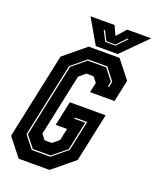

<svg xmlns="http://www.w3.org/2000/svg" viewBox="-158 -949 846 1040"><g transform="rotate(20 264.5 -429.0)"><path d="M78.5 0 -2.5 -103 102.5 -597 227.5 -700H405.5L486.5 -597L459.5 -471H318.5L331 -528L307 -558.5H265.5L228.5 -527L153 -171.5L176.5 -141.5H218L255 -172L270 -241H204.5L234.5 -382H441L381.5 -103L256.5 0ZM129 -68.5H236L322.5 -139.5L359.5 -313.5H289L287.5 -306.5H351L316 -141.5L235 -75.5H133L80.5 -141.5L170 -562.5L248.5 -627H355L405 -562.5L399 -533.5H406L412.5 -564.5L359 -634H247.5L163.5 -564.5L73 -139.5ZM262.5 -716 180.5 -858H319L344 -804L392 -858H530.5L388.5 -716ZM303 -755H362.5L417.5 -813H409.5L360 -760.5H307.5L280.5 -813H273Z"/></g></svg>

Font: Tourney Condensed ExtraBold
Style: Italic
Weight: 800
Width: 3
Italic angle: -12°
Designer: Tyler Finck
Foundry: Etcetera Type Co
Version: Version 1.010; ttfautohint (v1.8.3)